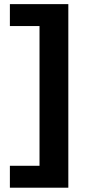

<svg xmlns="http://www.w3.org/2000/svg" viewBox="-20 -730 411 911"><path d="M26.9 160.6V56.6H167.5V-606.4H26.9V-710.4H304.2V160.6Z"/></svg>

Font: Lunasima
Style: Bold
Weight: 700
Designer: The DocRepair Project, Monotype Design Team
Foundry: Google
Version: Version 2.009